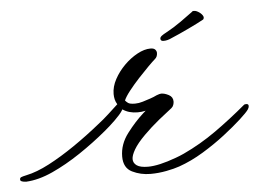

<svg xmlns="http://www.w3.org/2000/svg" viewBox="-132 -557 846 624"><g transform="rotate(-5 291.5 -245.0)"><path d="M335 13Q303 13 275.5 -0.5Q248 -14 248 -51Q248 -91 274.5 -126Q301 -161 329 -186L337 -193Q324 -190 311 -190Q282 -190 262 -204L259 -199Q252 -188 234 -170.5Q216 -153 199 -139Q157 -104 110 -72.5Q63 -41 17 -20Q-29 1 -70 3Q-73 3 -78.5 2Q-84 1 -87 -1Q-89 -3 -89 -6Q-89 -11 -85 -13Q-81 -15 -67 -18Q-33 -25 8 -46.5Q49 -68 93.5 -98.5Q138 -129 180 -163Q197 -176 215 -192.5Q233 -209 247 -222Q242 -230 240 -238.5Q238 -247 238 -256Q238 -280 251 -304Q264 -328 284 -348Q304 -368 327 -380.5Q350 -393 370 -393Q381 -393 385.5 -388Q390 -383 390 -377Q390 -364 381 -357Q374 -351 358.5 -335.5Q343 -320 325 -300.5Q307 -281 292.5 -262.5Q278 -244 273 -232Q276 -228 282 -223.5Q288 -219 305 -219Q317 -219 330 -223Q343 -227 355 -231Q367 -235 377 -240Q382 -242 386 -243Q390 -244 392 -244Q403 -244 416.5 -237Q430 -230 430 -215Q430 -210 428 -204Q426 -198 421 -194Q405 -182 378.5 -160.5Q352 -139 328 -115Q303 -90 292 -71Q281 -52 281 -40Q281 -27 292.5 -19Q304 -11 329 -11Q364 -11 421 -32Q435 -37 448 -43Q504 -69 555.5 -105.5Q607 -142 658 -185Q661 -186 665 -186Q672 -186 672 -179Q672 -174 668 -168Q662 -159 639 -138Q616 -117 582.5 -91Q549 -65 509.5 -41Q470 -17 430 -3Q413 3 387 8Q361 13 335 13ZM415 -414Q405 -414 405 -422Q405 -427 411 -431.5Q417 -436 425 -440Q451 -454 475 -471Q499 -488 515 -500L517 -502Q525 -504 534.5 -498.5Q544 -493 549 -485.5Q554 -478 549 -472Q531 -462 498.5 -446.5Q466 -431 442 -421Q428 -414 415 -414Z"/></g></svg>

Font: WindSong Medium
Style: Regular
Weight: 500
Designer: Robert E. Leuschke
Foundry: Robert E. Leuschke
Version: Version 1.010; ttfautohint (v1.8.3)